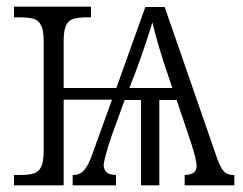

<svg xmlns="http://www.w3.org/2000/svg" viewBox="-20 -556 728 576"><path d="M683 -31V0H534V-31Q553 -32 561 -38Q569 -44 570 -57Q570 -75 554 -125L510 -256H458V0H403V-256H354L314 -146Q291 -75 291 -60Q292 -46 300 -39Q308 -32 328 -31V0H198V-31H201Q218 -31 230.5 -43.5Q243 -56 255 -88L316 -257H171V0H22V-31H37Q66 -31 81 -35.5Q96 -40 103.5 -55.5Q111 -71 111 -102V-433Q111 -464 103.5 -479.5Q96 -495 81 -499.5Q66 -504 37 -504H22V-536H253V-504H244Q215 -504 200 -499.5Q185 -495 178 -479.5Q171 -464 171 -433V-292H329L416 -535H474L632 -79Q642 -52 652 -41.5Q662 -31 683 -31ZM497 -292 482 -337Q455 -415 437 -489Q422 -436 386 -338L368 -292Z"/></svg>

Font: Noto Serif NarrowLight
Style: Regular
Weight: 300
Width: 4
Designer: Monotype Design Team
Foundry: Monotype Imaging Inc.
Version: Version 1.001